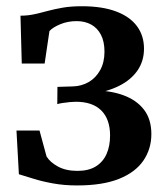

<svg xmlns="http://www.w3.org/2000/svg" viewBox="-20 -570 526 600"><path d="M221 9.5Q180.5 9.5 146 3.2Q111.5 -3 84.5 -11.5Q57.5 -20 39 -25.5L31.5 -162H103.5L125.5 -81Q136.5 -63 161.2 -49.5Q186 -36 222 -36Q257 -36 279.5 -50Q302 -64 313 -88.8Q324 -113.5 324 -146.5Q324 -197 296.8 -224.5Q269.5 -252 217 -252Q210 -252 198.5 -251Q187 -250 175.8 -248.2Q164.5 -246.5 159 -244.5L159.5 -298.5L209 -300Q235.5 -301 257.5 -313.8Q279.5 -326.5 293 -350.8Q306.5 -375 306.5 -408.5Q306.5 -440 295.5 -461.2Q284.5 -482.5 265 -493.2Q245.5 -504 219.5 -504Q191.5 -504 168.2 -494.2Q145 -484.5 134.5 -473L119.5 -371.5H48L44 -521Q67 -521 87.2 -525.5Q107.5 -530 128.8 -535.8Q150 -541.5 175.8 -546Q201.5 -550.5 236 -550.5Q299.5 -550.5 342.8 -534.2Q386 -518 408 -488.2Q430 -458.5 430 -418Q430 -379 409.5 -349.5Q389 -320 351.8 -301.5Q314.5 -283 264.5 -276L270 -287.5Q324 -287.5 365.2 -272.5Q406.5 -257.5 429.8 -227.5Q453 -197.5 453 -151Q453 -104.5 428 -68Q403 -31.5 351.8 -11Q300.5 9.5 221 9.5Z"/></svg>

Font: Merriweather 60pt SemiBold
Style: Regular
Weight: 600
Version: Version 2.100